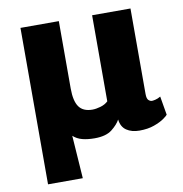

<svg xmlns="http://www.w3.org/2000/svg" viewBox="-82 -634 851 892"><g transform="rotate(-10 343.5 -188.0)"><path d="M73 181V-557H254V-239Q254 -180 273.5 -152.5Q293 -125 337 -125Q353.5 -125 375.2 -131.2Q397 -137.5 411 -151V-557H592V-154Q592 -131.5 600 -124.2Q608 -117 616 -117Q620.5 -117 632 -119.5Q643.5 -122 657 -130L672 -42Q669 -37 651.8 -24.8Q634.5 -12.5 604.8 -1.8Q575 9 535 9Q498.5 9 474.2 -7.5Q450 -24 446 -59Q434 -36.5 405.8 -14.2Q377.5 8 324 8Q291 8 266 1.5Q241 -5 223 -21.5L237 181Z"/></g></svg>

Font: Merriweather Sans Black
Style: Regular
Weight: 900
Designer: Eben Sorkin
Foundry: Eben Sorkin
Version: Version 1.008; ttfautohint (v1.7.19-72a1) -l 8 -r 50 -G 200 